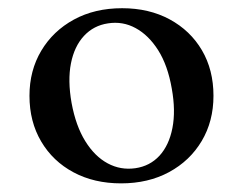

<svg xmlns="http://www.w3.org/2000/svg" viewBox="-20 -730 578 456"><path d="M270 -710.5Q334 -710.5 383 -684Q432 -657.5 459.5 -610.8Q487 -564 487 -502.5Q487 -442 459 -395Q431 -348 381.5 -321.2Q332 -294.5 267.5 -294.5Q203.5 -294.5 154.5 -320.8Q105.5 -347 77.8 -394Q50 -441 50 -502.5Q50 -562.5 78 -609.5Q106 -656.5 155.5 -683.5Q205 -710.5 270 -710.5ZM301.5 -330.5Q336 -335.5 358.8 -360.2Q381.5 -385 389.5 -426Q397.5 -467 388 -519.5Q378.5 -574.5 355.8 -610.5Q333 -646.5 302.2 -663.2Q271.5 -680 236.5 -674.5Q202.5 -669.5 179.5 -644.8Q156.5 -620 148.5 -579.5Q140.5 -539 150 -485.5Q160 -431 182.5 -394.8Q205 -358.5 235.8 -342Q266.5 -325.5 301.5 -330.5Z"/></svg>

Font: Fraunces
Style: Regular
Weight: 400
Version: Version 1.000;[b76b70a41]